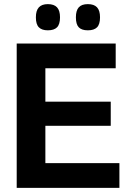

<svg xmlns="http://www.w3.org/2000/svg" viewBox="-20 -911 623 931"><path d="M61 0V-700H541V-580H200V-418H517V-301H200V-120H559V0ZM406 -764Q376 -764 362 -778.5Q348 -793 348 -827Q348 -860 362 -875.5Q376 -891 406 -891Q436 -891 450.5 -875.5Q465 -860 465 -827Q465 -793 450.5 -778.5Q436 -764 406 -764ZM212 -764Q183 -764 168.5 -778.5Q154 -793 154 -827Q154 -860 168.5 -875.5Q183 -891 212 -891Q242 -891 256.5 -875.5Q271 -860 271 -827Q271 -793 256.5 -778.5Q242 -764 212 -764Z"/></svg>

Font: Georama ExtraCondensed Thin SemiBold
Style: Regular
Weight: 600
Version: Version 1.001